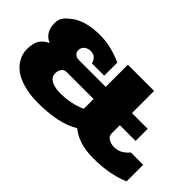

<svg xmlns="http://www.w3.org/2000/svg" viewBox="-92 -1182 1618 1618"><g transform="rotate(45 716.5 -373.5)"><path d="M411.6 14.2Q285.2 14.2 188.5 -24.9Q91.8 -64 49.8 -144.5Q25.9 -189.5 25.9 -237.8Q25.9 -311 50.8 -351.1Q75.7 -391.1 126 -413.6Q85 -428.2 60.3 -465.6Q35.6 -502.9 35.6 -560.1Q35.6 -595.2 47.9 -618.9Q60.1 -642.6 79.3 -659.9Q98.6 -677.2 119.1 -692.4Q212.9 -761.2 377.4 -761.2Q456.1 -761.2 522 -743.4Q587.9 -725.6 645 -699.7V-543.5H498Q491.7 -572.3 471.9 -591.6Q452.1 -610.8 418.5 -610.8Q386.7 -610.8 362.5 -592.3Q338.4 -573.7 338.4 -542Q338.4 -516.6 355.7 -501.2Q373 -485.8 399.4 -485.8H720.7V-750H1033.2V-486.3H1220.7V-341.8H1033.7Q1033.2 -336.9 1033.2 -332.3Q1033.2 -327.6 1033.2 -322.8V-246.1Q1033.2 -210.4 1062.3 -193.4Q1091.3 -176.3 1128.4 -176.3Q1173.8 -176.3 1206.3 -196.3Q1238.8 -216.3 1261.2 -244.6H1408.2V-46.4Q1338.9 -17.6 1256.6 -1.7Q1174.3 14.2 1072.3 14.2Q981.4 14.2 912.8 -7.6Q844.2 -29.3 797.4 -69.8Q722.7 -24.9 626 -5.4Q529.3 14.2 411.6 14.2ZM482.4 -176.3Q553.7 -176.3 613.3 -189.5Q672.9 -202.6 720.7 -224.6V-341.3H399.4Q369.6 -341.3 354 -318.6Q338.4 -295.9 338.4 -265.6Q338.4 -232.9 359.9 -213.4Q381.3 -193.8 414.6 -185.1Q447.8 -176.3 482.4 -176.3Z"/></g></svg>

Font: Holtwood One SC
Style: Regular
Weight: 400
Designer: Vernon Adams
Foundry: Vernon Adams
Version: Version 1.100; ttfautohint (v1.8.4.7-5d5b)